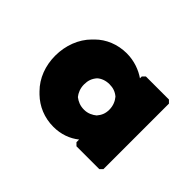

<svg xmlns="http://www.w3.org/2000/svg" viewBox="-82 -1004 665 665"><g transform="rotate(45 250.0 -672.0)"><path d="M193 -671C193 -690 198 -704 210 -718C221 -728 237 -734 255 -734C273 -734 287 -729 300 -718C310 -706 317 -690 317 -671C317 -652 311 -639 300 -626C289 -617 274 -609 255 -609C236 -609 222 -615 209 -625C200 -636 193 -652 193 -671ZM316 -511 326 -501H438L448 -511V-832L438 -842H325L315 -832V-823C292 -839 259 -852 222 -852C177 -852 137 -835 109 -807L102 -800C70 -768 52 -721 52 -671C52 -622 69 -577 101 -545L109 -537C138 -509 177 -492 222 -492C259 -492 291 -504 316 -524Z"/></g></svg>

Font: Hussar Woodtype
Style: Ultra
Weight: 900
Foundry: Cannot Into Space Fonts
Version: Version 1.07